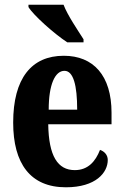

<svg xmlns="http://www.w3.org/2000/svg" viewBox="-20 -786 526 816"><path d="M266 -606H335V-619C311 -657 267 -721 250 -766H101V-756C122 -721 211 -642 266 -606ZM260 10C388 10 438 -53 438 -106C438 -128 423 -143 405 -149C386 -100 354 -63 298 -63C225 -63 187 -123 185 -258H454V-307C454 -465 377 -549 251 -549C114 -549 36 -453 36 -265C36 -91 109 10 260 10ZM308 -320H187C187 -427 214 -485 254 -485C292 -485 308 -423 308 -320Z"/></svg>

Font: Noto Serif Georgian ExtraCondensed ExtraBold
Style: Regular
Weight: 800
Width: 2
Designer: Monotype Design Team, Akaki Razmadze
Foundry: Google LLC
Version: Version 2.003